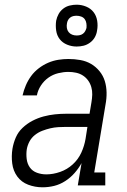

<svg xmlns="http://www.w3.org/2000/svg" viewBox="-20 -789 540 817"><path d="M161 8Q161 8 161 8Q161 8 161 8Q129 8 100 -3Q71 -14 53.5 -38Q36 -62 32 -93.5Q28 -125 33 -156Q37 -180 47 -203.5Q57 -227 76 -245Q95 -263 118 -275Q141 -287 165.5 -293.5Q190 -300 214 -302.5Q238 -305 262 -305H361L369 -353Q372 -370 372.5 -386.5Q373 -403 368.5 -418.5Q364 -434 355 -446.5Q346 -459 333 -467.5Q320 -476 304 -479.5Q288 -483 271 -483Q250 -483 227.5 -477.5Q205 -472 186 -458.5Q167 -445 154 -425Q141 -405 137 -383H76Q81 -405 90 -426Q99 -447 112.5 -465.5Q126 -484 145 -498.5Q164 -513 185 -522Q206 -531 228 -534.5Q250 -538 271 -538Q297 -538 322 -533.5Q347 -529 367.5 -517Q388 -505 403.5 -486Q419 -467 426 -444Q433 -421 433.5 -395.5Q434 -370 429 -344L381 -55H428V0H311L327 -95Q315 -73 297.5 -53Q280 -33 257.5 -18.5Q235 -4 210.5 2Q186 8 161 8ZM177 -47Q206 -47 236 -57.5Q266 -68 289.5 -89.5Q313 -111 326 -139.5Q339 -168 344 -198L352 -249H262Q245 -249 228 -248Q211 -247 194 -243Q177 -239 160 -232.5Q143 -226 128.5 -214.5Q114 -203 105.5 -187Q97 -171 94 -154Q91 -134 93.5 -113Q96 -92 107 -76.5Q118 -61 137 -54Q156 -47 177 -47ZM306 -591Q285 -591 265.5 -599Q246 -607 234 -622.5Q222 -638 219 -659Q216 -680 219 -701Q222 -716 229.5 -729.5Q237 -743 249.5 -752.5Q262 -762 277 -765.5Q292 -769 306 -769Q327 -769 346.5 -761Q366 -753 378 -737.5Q390 -722 393.5 -701Q397 -680 393 -659Q391 -644 383.5 -630.5Q376 -617 363 -607.5Q350 -598 335.5 -594.5Q321 -591 306 -591ZM306 -638Q313 -638 320 -639.5Q327 -641 333 -645.5Q339 -650 342.5 -656.5Q346 -663 348 -670Q349 -680 347.5 -690Q346 -700 340.5 -707.5Q335 -715 325.5 -718.5Q316 -722 306 -722Q299 -722 292 -720.5Q285 -719 279 -714.5Q273 -710 269.5 -703.5Q266 -697 265 -690Q263 -680 264.5 -670Q266 -660 272 -652.5Q278 -645 287 -641.5Q296 -638 306 -638Z"/></svg>

Font: Iosevka Curly Slab LtObl
Style: Regular
Weight: 300
Italic angle: -9°
Monospace: yes
Designer: Belleve Invis
Foundry: Belleve Invis
Version: Version 11.0.0; ttfautohint (v1.8.3)